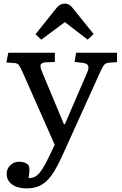

<svg xmlns="http://www.w3.org/2000/svg" viewBox="-20 -810 671 1060"><path d="M127 230Q77 230 47 208.5Q17 187 17 150Q17 121 37 102Q57 83 85 83Q109 83 125 92Q141 101 142 118Q143 125 142.5 134.5Q142 144 138 173Q160 174 177 163.5Q194 153 212.5 125Q231 97 255 46L282 -11L105 -411Q92 -441 84 -451Q76 -461 59 -462L15 -465L26 -519H283V-468L231 -466Q215 -465 206.5 -456Q198 -447 211 -416L333 -124H338L461 -409Q472 -434 466.5 -447Q461 -460 437 -463L392 -468L400 -519H626V-467L583 -464Q565 -463 556 -453Q547 -443 532 -410L322 54Q300 102 279.5 135.5Q259 169 236.5 190Q214 211 187 220.5Q160 230 127 230ZM208 -591 176 -621 292 -766Q301 -777 312.5 -783.5Q324 -790 338 -790Q347 -790 354 -787.5Q361 -785 368.5 -779Q376 -773 385 -761L497 -622L464 -591L338 -688Z"/></svg>

Font: Literata Variable Black
Style: Regular
Weight: 900
Designer: Latin by Veronika Burian and Jose Scaglione. Greek by Irene Vlachou. Cyrillic by Vera Evstafieva.
Foundry: TypeTogether
Version: Version 3.021